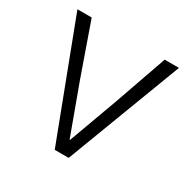

<svg xmlns="http://www.w3.org/2000/svg" viewBox="-129 -667 778 787"><g transform="rotate(30 260.0 -273.0)"><path d="M227.5 0 20 -545.5H87.5L174.5 -298L259.5 -66.5H261.5L346 -297.5L433 -545.5H500.5L293.5 0Z"/></g></svg>

Font: Spline Sans Light
Style: Regular
Weight: 300
Designer: Eben Sorkin, Mirko Velimirovic
Foundry: Sorkin Type
Version: Version 1.000; ttfautohint (v1.8.3)